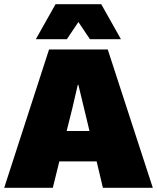

<svg xmlns="http://www.w3.org/2000/svg" viewBox="-30 -896 749 916"><path d="M431 -126H253L222 0H-10L204 -660H484L699 0H461ZM397 -271 344 -491H341L315 -379L288 -271ZM399 -709 344 -791 289 -709H141L235 -876H453L547 -709Z"/></svg>

Font: Work Sans Black
Style: Regular
Weight: 900
Designer: Wei Huang
Foundry: Wei Huang
Version: Version 1.500